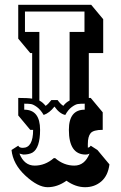

<svg xmlns="http://www.w3.org/2000/svg" viewBox="-20 -720 503 800"><path d="M410 -499H350V-312H358L408 -252V-179Q369 -179 357.5 -165Q346 -151 346 -120V-105Q353 -105 358 -113L386 -95L436 -35Q430 12 402 36Q374 60 334.5 60Q295 60 257 33Q219 60 178.5 60Q138 60 86 12Q34 -36 28 -95L56 -113Q60 -104 75 -104Q118 -104 118 -179H106L56 -239V-312Q97 -312 114 -309V-499H106L56 -559V-700H360L410 -640ZM170 -279Q180 -285 194 -303H220Q233 -285 244 -279Q254 -293 270 -301V-587H332V-672H84V-587H144V-301Q158 -294 170 -279ZM210 -61Q246 -30 289.5 -30Q333 -30 353 -80Q346 -76 337 -76Q267 -76 267 -179Q267 -263 333 -263V-288Q314 -288 304 -286.5Q294 -285 279 -274Q264 -263 252 -241Q228 -246 207 -276Q186 -249 162 -241Q149 -263 134 -274Q119 -285 109 -286.5Q99 -288 81 -288V-263Q147 -263 147 -179Q147 -103 115 -84Q100 -76 77 -76L61 -80Q81 -30 124.5 -30Q168 -30 204 -61Z"/></svg>

Font: Ewert
Style: Regular
Weight: 400
Designer: Johan Kallas, Mihkel Virkus
Foundry: Johan Kallas, Mihkel Virkus
Version: Version 1.001